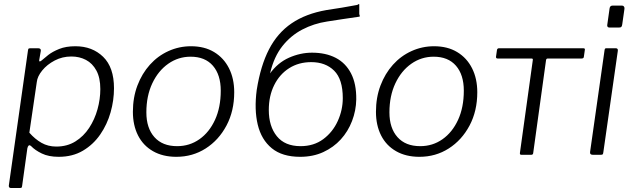

<svg xmlns="http://www.w3.org/2000/svg" viewBox="-20 -770 3140 955"><path d="M33 165Q28 165 25.5 161Q23 157 24 152L119 -518Q120 -526 122 -528Q124 -530 133 -530H170Q177 -530 180.5 -526.5Q184 -523 183 -517L175 -471Q174 -465 177.5 -464.5Q181 -464 188 -470Q199 -480 220 -496.5Q241 -513 274.5 -526.5Q308 -540 355 -540Q439 -540 493 -487.5Q547 -435 547 -331Q547 -271 530 -211Q513 -151 478.5 -101Q444 -51 392.5 -20.5Q341 10 272 10Q222 10 188 -6.5Q154 -23 135 -43Q127 -50 122.5 -46Q118 -42 116 -32L90 155Q89 161 87.5 163Q86 165 80 165H33ZM260 -41Q314 -41 355 -66.5Q396 -92 423.5 -134Q451 -176 465 -226.5Q479 -277 479 -327Q479 -383 459.5 -419Q440 -455 407.5 -472Q375 -489 335 -489Q290 -489 252 -469Q214 -449 190 -419.5Q166 -390 163 -362L126 -110Q154 -78 186.5 -59.5Q219 -41 260 -41Z M857 10Q790 10 741 -18Q692 -46 666.5 -96.5Q641 -147 641 -214Q641 -285 663.5 -344.5Q686 -404 725.5 -448Q765 -492 818 -516Q871 -540 930 -540Q997 -540 1045 -511Q1093 -482 1119 -430.5Q1145 -379 1145 -311Q1145 -218 1106.5 -145.5Q1068 -73 1003 -31.5Q938 10 857 10ZM861 -43Q923 -43 972 -77.5Q1021 -112 1049.5 -174Q1078 -236 1078 -319Q1078 -398 1039 -443Q1000 -488 928 -488Q867 -488 817 -453Q767 -418 737.5 -355.5Q708 -293 708 -211Q708 -133 748 -88Q788 -43 861 -43Z M1473 10Q1384 10 1332 -32.5Q1280 -75 1262 -150Q1244 -225 1257 -323L1299 -403L1321 -402Q1361 -458 1417.5 -483Q1474 -508 1532 -508Q1600 -508 1649.5 -482.5Q1699 -457 1726 -405Q1753 -353 1752 -275Q1751 -220 1731 -168Q1711 -116 1675 -76.5Q1639 -37 1588 -13.5Q1537 10 1473 10ZM1475 -43Q1541 -43 1588 -78Q1635 -113 1660 -168Q1685 -223 1685 -282Q1685 -376 1642 -418.5Q1599 -461 1528 -461Q1466 -461 1418.5 -431Q1371 -401 1344 -347Q1317 -293 1317 -223Q1317 -142 1357 -92.5Q1397 -43 1475 -43ZM1311 -350 1257 -323Q1276 -443 1318 -524.5Q1360 -606 1430.5 -654Q1501 -702 1604 -720Q1645 -726 1681 -732Q1717 -738 1754 -745Q1760 -746 1763 -749Q1766 -752 1767 -748V-700Q1768 -695 1769.5 -691.5Q1771 -688 1767 -687Q1720 -680 1685 -675Q1650 -670 1607 -663Q1541 -653 1483.5 -623Q1426 -593 1384.5 -540.5Q1343 -488 1324 -408Z M2066 10Q1999 10 1950 -18Q1901 -46 1875.5 -96.5Q1850 -147 1850 -214Q1850 -285 1872.5 -344.5Q1895 -404 1934.5 -448Q1974 -492 2027 -516Q2080 -540 2139 -540Q2206 -540 2254 -511Q2302 -482 2328 -430.5Q2354 -379 2354 -311Q2354 -218 2315.5 -145.5Q2277 -73 2212 -31.5Q2147 10 2066 10ZM2070 -43Q2132 -43 2181 -77.5Q2230 -112 2258.5 -174Q2287 -236 2287 -319Q2287 -398 2248 -443Q2209 -488 2137 -488Q2076 -488 2026 -453Q1976 -418 1946.5 -355.5Q1917 -293 1917 -211Q1917 -133 1957 -88Q1997 -43 2070 -43Z M2873 -479H2705Q2697 -479 2696 -471L2632 -8Q2631 0 2622 0H2573Q2565 0 2566 -9L2630 -470Q2631 -475 2629.5 -477Q2628 -479 2623 -479H2455Q2447 -479 2447 -487L2452 -522Q2454 -530 2462 -530H2881Q2891 -530 2889 -522L2884 -487Q2883 -479 2873 -479Z M2981 -13Q2980 -4 2977.5 -2Q2975 0 2966 0H2929Q2921 0 2917.5 -3.5Q2914 -7 2915 -14L2987 -520Q2988 -527 2990 -528.5Q2992 -530 2997 -530H3043Q3049 -530 3051.5 -526.5Q3054 -523 3053 -517ZM3075 -649Q3074 -641 3071 -637Q3068 -633 3059 -633H3011Q3004 -633 3001.5 -638Q2999 -643 3001 -650L3012 -728Q3014 -742 3026 -742H3075Q3080 -742 3083.5 -737.5Q3087 -733 3086 -726Z"/></svg>

Font: Libre Franklin Light
Style: Italic
Weight: 300
Italic angle: -8°
Designer: Pablo Impallari, Rodrigo Fuenzalida, Nhung Nguyen
Foundry: Impallari Type
Version: Version 3.000